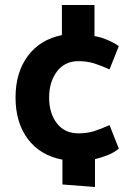

<svg xmlns="http://www.w3.org/2000/svg" viewBox="-20 -631 526 766"><path d="M357 -611V-487Q382 -483 408 -472Q434 -461 454 -447L417 -354Q382 -370 354.5 -378.5Q327 -387 293 -387Q238 -387 207 -345.5Q176 -304 176 -242Q176 -179 207 -139Q238 -99 293 -99Q327 -99 354.5 -107.5Q382 -116 417 -132L454 -38Q435 -22 409.5 -12Q384 -2 359 4V115L229 105V6Q140 -11 91 -76.5Q42 -142 42 -242Q42 -341 90.5 -407Q139 -473 227 -491V-611Z"/></svg>

Font: Palanquin Dark
Style: Regular
Weight: 400
Designer: Pria Ravichandran
Version: Version 1.001